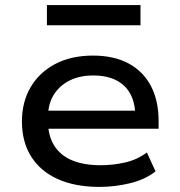

<svg xmlns="http://www.w3.org/2000/svg" viewBox="-20 -724 704 753"><path d="M370 9Q275 9 207 -21.5Q139 -52 102.5 -109.5Q66 -167 66 -248Q66 -323 99.5 -381Q133 -439 195.5 -472.5Q258 -506 345 -506Q427 -506 484.5 -475Q542 -444 572 -386.5Q602 -329 602 -250V-219H146V-290H532L511 -268Q510 -347 467 -387.5Q424 -428 346 -428Q293 -428 253.5 -408.5Q214 -389 191 -352.5Q168 -316 168 -263V-251Q168 -193 192 -154Q216 -115 262 -95.5Q308 -76 375 -76Q424 -76 471.5 -87Q519 -98 556 -126L590 -52Q550 -20 490.5 -5.5Q431 9 370 9ZM164 -625V-704H531V-625Z"/></svg>

Font: Nunito Sans 7pt SemiExpanded Medium
Style: Regular
Weight: 500
Width: 6
Designer: Vernon Adams
Foundry: Vernon Adams
Version: Version 3.101;gftools[0.9.27]